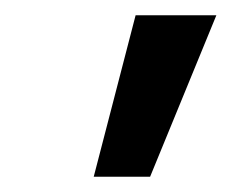

<svg xmlns="http://www.w3.org/2000/svg" viewBox="-20 -760 304 252"><path d="M103 -528 158 -740H264L177 -528Z"/></svg>

Font: Be Vietnam Pro Medium
Style: Italic
Weight: 500
Italic angle: -12°
Designer: Lam Bao, Tony Le, Vietanh Nguyen
Foundry: Yellow Type Foundry
Version: Version 1.002; ttfautohint (v1.8.3)